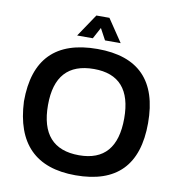

<svg xmlns="http://www.w3.org/2000/svg" viewBox="-94 -969 982 1060"><g transform="rotate(10 396.5 -439.5)"><path d="M399.4 -107.4Q610.4 -107.4 610.4 -351.1Q610.4 -590.8 399.4 -590.8Q183.1 -590.8 183.1 -351.1Q183.1 -107.4 399.4 -107.4ZM48.8 -348.1Q48.8 -703.1 399.4 -703.1Q744.6 -703.1 744.6 -348.1Q744.6 4.9 399.4 4.9Q64.5 4.9 48.8 -348.1ZM360.4 -883.8H433.6L519 -756.8H431.2L397 -820.3L362.8 -756.8H274.9Z"/></g></svg>

Font: Voltera
Style: Bold
Weight: 700
Designer: Bernd Montag
Version: Version 1.301